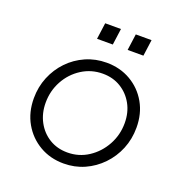

<svg xmlns="http://www.w3.org/2000/svg" viewBox="-132 -844 926 973"><g transform="rotate(20 330.5 -358.0)"><path d="M315 12Q243 12 185.5 -21.5Q128 -55 94.5 -113.5Q61 -172 61 -248Q61 -309 83 -362.5Q105 -416 144 -456.5Q183 -497 235 -520Q287 -543 347 -543Q420 -543 477.5 -509.5Q535 -476 568 -418Q601 -360 601 -285Q601 -223 579 -169.5Q557 -116 517.5 -75Q478 -34 426.5 -11Q375 12 315 12ZM314 -47Q376 -47 426.5 -80Q477 -113 507 -167.5Q537 -222 537 -286Q537 -343 512.5 -387.5Q488 -432 445.5 -458Q403 -484 348 -484Q286 -484 235 -451.5Q184 -419 154.5 -365Q125 -311 125 -247Q125 -190 149.5 -144.5Q174 -99 216.5 -73Q259 -47 314 -47ZM259 -640 271 -728H356L344 -640ZM424 -640 436 -728H521L509 -640Z"/></g></svg>

Font: Plus Jakarta Sans Light
Style: Italic
Weight: 300
Italic angle: -8°
Designer: Gumpita Rahayu
Foundry: Tokotype
Version: Version 2.071; ttfautohint (v1.8.4.7-5d5b);gftools[0.9.29]